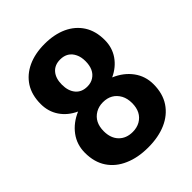

<svg xmlns="http://www.w3.org/2000/svg" viewBox="-207 -835 958 958"><g transform="rotate(-45 272.0 -355.5)"><path d="M275.4 10.3Q202.6 10.3 148.4 -13.7Q93.8 -37.1 63.2 -82.8Q32.7 -128.4 32.7 -194.3Q32.7 -252 65.4 -296.1Q98.1 -340.3 154.3 -364.3Q104.5 -387.2 76.7 -428.2Q48.8 -469.2 48.8 -522.5Q48.8 -585.9 77.1 -630.4Q105.5 -674.3 156.2 -697.8Q207 -721.2 274.4 -721.2Q342.3 -721.2 393.6 -697.8Q444.3 -674.3 472.7 -630.1Q501 -585.9 501 -522.5Q501 -469.2 472.7 -428.2Q444.3 -387.2 395 -364.3Q451.7 -340.3 484.4 -295.9Q517.1 -251.5 517.1 -194.3Q517.1 -128.9 486.8 -83Q456.1 -37.1 401.9 -13.4Q347.7 10.3 275.4 10.3ZM275.4 -419.4Q301.3 -419.4 319.8 -431.6Q358.4 -456.1 358.4 -516.1Q358.4 -545.4 348.1 -566.4Q326.7 -611.3 274.4 -611.3Q235.4 -611.3 213.6 -585.7Q191.9 -560.1 191.9 -516.1Q191.9 -471.7 213.9 -445.6Q235.8 -419.4 275.4 -419.4ZM275.4 -99.1Q304.7 -99.1 327.6 -111.8Q375 -139.2 375 -204.1Q375 -235.8 362.3 -259.8Q334.5 -309.6 274.4 -309.6Q245.6 -309.6 222.7 -296.4Q175.3 -268.6 175.3 -204.1Q175.3 -155.3 202.6 -127.2Q230 -99.1 275.4 -99.1Z"/></g></svg>

Font: Battambang
Style: Bold
Weight: 700
Designer: Danh Hong
Version: Version 8.002; ttfautohint (v1.8.3)